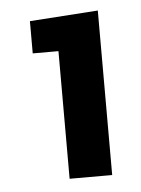

<svg xmlns="http://www.w3.org/2000/svg" viewBox="-38 -753 339 461"><g transform="rotate(-5 131.0 -523.0)"><path d="M214.4 -324.7H111.8V-632.3H49.8V-710L214.4 -721.2Z"/></g></svg>

Font: Roboto Slab
Style: Bold
Weight: 700
Designer: Google
Version: Version 2.000; ttfautohint (v1.8.1.43-b0c9)